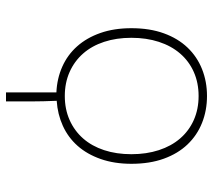

<svg xmlns="http://www.w3.org/2000/svg" viewBox="-55 -475 710 640"><g transform="rotate(90 300.0 -155.0)"><path d="M300 -16Q344 -16 380 -32Q416 -48 441.5 -77Q467 -106 480.5 -147Q494 -188 494 -238Q494 -288 480.5 -329.5Q467 -371 441.5 -400.5Q416 -430 380 -446Q344 -462 300 -462Q256 -462 220 -446Q184 -430 158.5 -400.5Q133 -371 119.5 -329.5Q106 -288 106 -238Q106 -188 119.5 -147Q133 -106 158.5 -77Q184 -48 220 -32Q256 -16 300 -16ZM288 180V12Q242 10 202.5 -7.5Q163 -25 134.5 -57Q106 -89 90 -134.5Q74 -180 74 -238Q74 -299 91 -346Q108 -393 138.5 -425Q169 -457 210.5 -473.5Q252 -490 300 -490Q348 -490 389.5 -473.5Q431 -457 461.5 -425Q492 -393 509 -346Q526 -299 526 -238Q526 -181 510 -135.5Q494 -90 466 -58.5Q438 -27 399.5 -9.5Q361 8 316 11Q317 37 317.5 55Q318 73 318 91Q318 109 318 129.5Q318 150 318 180Z"/></g></svg>

Font: Source Code Pro ExtraLight
Style: Regular
Weight: 200
Monospace: yes
Designer: Paul D. Hunt, Teo Tuominen
Foundry: Adobe Systems Incorporated
Version: Version 2.030;PS 1.000;hotconv 16.6.51;makeotf.lib2.5.65220